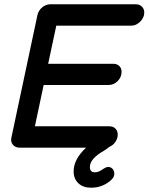

<svg xmlns="http://www.w3.org/2000/svg" viewBox="-20 -690 694 897"><path d="M73 0Q52 0 40.5 -13.5Q29 -27 33 -46L155 -620Q160 -641 177 -655.5Q194 -670 215 -670H614Q632 -670 643 -659Q654 -648 654 -631Q654 -608 635 -589Q616 -570 593 -570H243L205 -392H509Q527 -392 537.5 -381.5Q548 -371 548 -354Q548 -330 530 -311.5Q512 -293 488 -293H184L143 -100H491Q509 -100 519.5 -89Q530 -78 530 -61Q530 -43 519 -27Q508 -11 491 -4Q479 6 466 14Q400 51 400 90Q400 115 423 115Q439 115 455 104Q475 90 485 90Q498 90 506 99Q514 108 514 123Q514 144 480.5 165.5Q447 187 406 187Q368 187 346 166Q324 145 324 111Q324 54 382 0Z"/></svg>

Font: Comic Neue
Style: Bold Italic
Weight: 700
Italic angle: -12°
Designer: Craig Rozynski
Foundry: Craig Rozynski
Version: Version 2.003